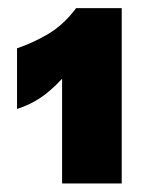

<svg xmlns="http://www.w3.org/2000/svg" viewBox="-20 -793 355 462"><path d="M129.4 -351.6V-603.5Q101.1 -573.2 76.2 -556.9Q51.3 -540.5 21 -530.8V-676.8Q59.1 -689.5 96.2 -711.4Q133.3 -733.4 163.1 -773.4H272.9V-351.6Z"/></svg>

Font: Schibsted Grotesk Black
Style: Regular
Weight: 900
Designer: Bakken & Baeck AS, Henrik Kongsvoll
Foundry: Schibsted ASA
Version: Version 1.100;gftools[0.9.25]